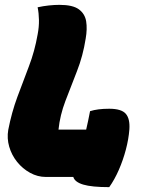

<svg xmlns="http://www.w3.org/2000/svg" viewBox="-20 -729 590 791"><path d="M169 0Q135 0 104 -17Q73 -34 50.5 -62Q28 -90 18 -124.5Q8 -159 14 -194Q28 -266 51.5 -329.5Q75 -393 99 -455.5Q123 -518 135 -587Q141 -618 140.5 -646.5Q140 -675 135 -699Q158 -704 181 -706.5Q204 -709 225 -709Q280 -709 305 -690.5Q330 -672 335 -641Q340 -610 333 -570Q322 -499 297 -435.5Q272 -372 249.5 -313Q227 -254 221 -195H335Q339 -212 343 -231Q347 -250 351 -271Q382 -281 430 -281Q480 -281 498 -260.5Q516 -240 513 -196Q510 -156 498.5 -112.5Q487 -69 469.5 -29Q452 11 430 42Q358 42 323 31.5Q288 21 282 0Z"/></svg>

Font: Recursive Sn Csl St Blk
Style: Italic
Weight: 900
Italic angle: -15°
Version: Version 1.079;hotconv 1.0.112;makeotfexe 2.5.65598; ttfautoh